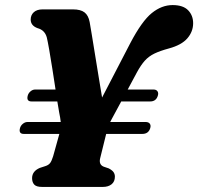

<svg xmlns="http://www.w3.org/2000/svg" viewBox="-20 -737 782 757"><path d="M59 -232.5Q62 -242.5 70.5 -249.2Q79 -256 88.5 -256H219.5Q218.5 -265 217 -274.2Q215.5 -283.5 213.5 -292.5Q212.5 -299 210.5 -310.5Q208.5 -322 206 -337H104.5Q83 -337 89.5 -360.5Q92.5 -370.5 100.8 -377.2Q109 -384 118.5 -384H199Q193 -423 186.5 -465Q180 -507 174 -541Q168 -575 164.5 -589.5Q156.5 -618.5 128 -626Q101 -636 101 -660Q101 -677.5 113.2 -688.8Q125.5 -700 148 -700H267.5Q298 -700 313.2 -688.2Q328.5 -676.5 333.5 -650Q336.5 -633.5 342 -599.8Q347.5 -566 354.5 -523Q361.5 -480 368.8 -435.2Q376 -390.5 382.5 -352.5L494 -567.5Q539.5 -654 578.5 -685.5Q617.5 -717 660.5 -717Q702 -717 721.8 -696.5Q741.5 -676 741.5 -645.5Q741.5 -612.5 718.8 -586Q696 -559.5 646 -546Q611 -536.5 588.8 -525.8Q566.5 -515 551 -497.8Q535.5 -480.5 520 -452L483.5 -384H585.5Q596 -384 600.8 -377.2Q605.5 -370.5 602.5 -360.5Q596 -337 572 -337H458L421.5 -269.5Q418 -262.5 414.5 -256H554Q565.5 -256 570.5 -249.5Q575.5 -243 572.5 -232.5Q566 -209 541 -209H399L398.5 -208.5L375.5 -115.5Q368 -88.5 388.5 -80L409 -73Q423 -65.5 428 -57.8Q433 -50 433 -40.5Q433 -21 420 -10.5Q407 0 385.5 0H146Q123.5 0 115 -9.2Q106.5 -18.5 106.5 -34.5Q106.5 -62 137 -75L158.5 -82Q171.5 -86 177.8 -94.5Q184 -103 189.5 -121L214 -209H74Q52.5 -209 59 -232.5Z"/></svg>

Font: Fraunces 9pt S050
Style: Bold Italic
Weight: 700
Italic angle: -16°
Version: Version 1.000; ttfautohint (v1.8.3)